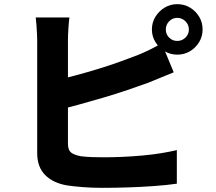

<svg xmlns="http://www.w3.org/2000/svg" viewBox="-20 -855 1040 924"><path d="M778 -713Q778 -690 794 -674Q810 -658 833 -658Q856 -658 872.5 -674Q889 -690 889 -713Q889 -736 872.5 -752.5Q856 -769 833 -769Q810 -769 794 -752.5Q778 -736 778 -713ZM711 -713Q711 -747 728 -774.5Q745 -802 772.5 -818.5Q800 -835 833 -835Q867 -835 894.5 -818.5Q922 -802 938.5 -774.5Q955 -747 955 -713Q955 -680 938.5 -652.5Q922 -625 894.5 -608.5Q867 -592 833 -592Q800 -592 772.5 -608.5Q745 -625 728 -652.5Q711 -680 711 -713ZM314 -771Q311 -748 309 -715.5Q307 -683 307 -661Q307 -645 307 -608Q307 -571 307 -521Q307 -471 307 -416.5Q307 -362 307 -311.5Q307 -261 307 -221.5Q307 -182 307 -163Q307 -133 322 -121Q337 -109 370 -103Q393 -100 421 -99Q449 -98 481 -98Q520 -98 567.5 -100Q615 -102 664.5 -106.5Q714 -111 757 -118Q800 -125 831 -133V29Q783 36 720 40.5Q657 45 592.5 47Q528 49 472 49Q422 49 378 45.5Q334 42 301 37Q234 25 196.5 -13.5Q159 -52 159 -118Q159 -148 159 -194.5Q159 -241 159 -297Q159 -353 159 -410.5Q159 -468 159 -518.5Q159 -569 159 -607Q159 -645 159 -661Q159 -672 158 -692Q157 -712 155.5 -733.5Q154 -755 152 -771ZM242 -467Q291 -478 345 -492.5Q399 -507 453 -523.5Q507 -540 555.5 -557.5Q604 -575 643 -590Q670 -601 698 -614.5Q726 -628 758 -647L816 -507Q786 -495 752.5 -481Q719 -467 694 -457Q650 -441 594 -422Q538 -403 477 -385Q416 -367 355.5 -350.5Q295 -334 243 -322Z"/></svg>

Font: Noto Sans JP Thin ExtraBold
Style: Regular
Weight: 800
Version: Version 2.004-H2;hotconv 1.0.118;makeotfexe 2.5.65603